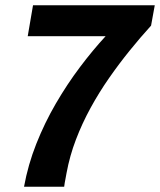

<svg xmlns="http://www.w3.org/2000/svg" viewBox="-20 -707 606 727"><path d="M71 0Q86 -83 117.5 -162.5Q149 -242 191.5 -315Q234 -388 282.5 -452.5Q331 -517 380 -570H85L105 -687H566L552 -610Q512 -566 471.5 -516Q431 -466 393 -411.5Q355 -357 323 -298.5Q291 -240 267.5 -178.5Q244 -117 232 -52Q230 -39 227.5 -27.5Q225 -16 223 0Z"/></svg>

Font: Archivo SemiCondensed
Style: Bold Italic
Weight: 700
Width: 4
Italic angle: -10°
Designer: Hector Gatti
Foundry: Omnibus-Type
Version: Version 2.001